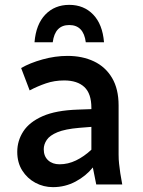

<svg xmlns="http://www.w3.org/2000/svg" viewBox="-20 -759 588 790"><path d="M51 -134Q51 -180 76 -218.5Q101 -257 155.5 -281Q210 -305 300 -308L356 -310V-315Q356 -374 327 -401Q298 -428 244 -428Q204 -428 169 -416Q134 -404 102 -387L67 -479Q103 -500 155 -514.5Q207 -529 258 -529Q319 -529 366.5 -506.5Q414 -484 441 -438.5Q468 -393 468 -325V-123Q468 -102 470 -85Q472 -68 475 -46L483 0H376L362 -70Q334 -35 291 -12Q248 11 198 11Q159 11 125.5 -7Q92 -25 71.5 -57.5Q51 -90 51 -134ZM160 -145Q160 -116 178 -99.5Q196 -83 225 -83Q260 -83 293 -99Q326 -115 356 -143V-237L306 -233Q248 -228 216.5 -215Q185 -202 172.5 -183.5Q160 -165 160 -145ZM408 -585H333Q324 -656 265 -656Q206 -656 197 -585H122Q128 -659 166.5 -699Q205 -739 265 -739Q325 -739 363.5 -699Q402 -659 408 -585Z"/></svg>

Font: Radio Canada Medium
Style: Regular
Weight: 500
Designer: Charles Daoud, Etienne Aubert Bonn, Alexandre Saumier Demers, Jacques Le Bailly
Foundry: Radio-Canada
Version: Version 2.104; ttfautohint (v1.8.4.7-5d5b);gftools[0.9.28.de